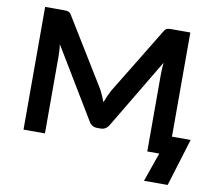

<svg xmlns="http://www.w3.org/2000/svg" viewBox="-86 -747 1110 999"><g transform="rotate(10 469.5 -247.0)"><path d="M939 -98.1 861.8 153.3H736.8L790.5 0H727.1V-405.8Q727.1 -419.9 727.8 -436Q728.5 -452.1 730.5 -469.2L512.2 -103.5Q504.4 -89.8 493.2 -82.5Q481.9 -75.2 467.3 -75.2H449.2Q418.9 -75.2 403.8 -103.5L182.1 -470.7Q184.6 -453.6 185.5 -436.8Q186.5 -419.9 186.5 -405.8V0H73.2V-648.4H169.9Q178.2 -648.4 184.6 -647.9Q190.9 -647.5 196 -645.5Q201.2 -643.6 205.3 -639.6Q209.5 -635.7 213.4 -628.4L429.2 -276.9Q437.5 -261.7 444.3 -245.6Q451.2 -229.5 458 -212.9Q470.7 -247.6 486.8 -277.8L700.7 -628.4Q704.6 -635.7 708.7 -639.9Q712.9 -644 717.8 -645.8Q722.7 -647.5 729 -647.9Q735.4 -648.4 743.7 -648.4H840.3V-98.1Z"/></g></svg>

Font: Carlito
Style: Bold
Weight: 700
Designer: Lukasz Dziedzic
Foundry: tyPoland Lukasz Dziedzic
Version: Version 1.104